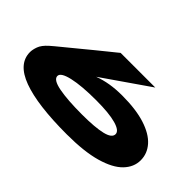

<svg xmlns="http://www.w3.org/2000/svg" viewBox="-96 -972 1324 1324"><g transform="rotate(45 566.5 -310.0)"><path d="M692 -440Q826 -440 916.5 -411Q1007 -382 1052.5 -331Q1098 -280 1098 -214Q1098 -148 1047 -95Q996 -42 888 -11Q780 20 610 20Q325 20 177.5 -34.5Q30 -89 30 -202Q30 -226 41.5 -258Q53 -290 92 -325Q97 -330 120.5 -349.5Q144 -369 179 -397.5Q214 -426 254 -459Q294 -492 333 -524Q372 -556 404.5 -582Q437 -608 456.5 -624Q476 -640 476 -640H814L473 -404Q521 -422 574.5 -431Q628 -440 692 -440ZM588 -151Q714 -151 781 -167Q848 -183 848 -219Q848 -252 781 -271Q714 -290 588 -290Q446 -290 363 -271Q280 -252 280 -219Q280 -183 363 -167Q446 -151 588 -151Z"/></g></svg>

Font: Syne ExtraBold
Style: Regular
Weight: 800
Designer: Lucas Descroix
Foundry: Bonjour Monde
Version: Version 2.200; ttfautohint (v1.8.4)